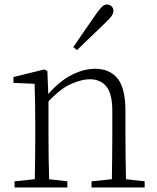

<svg xmlns="http://www.w3.org/2000/svg" viewBox="-20 -823 690 843"><path d="M317.9 -603 301.8 -616.2Q327.6 -654.8 353.8 -692.1Q379.9 -729.5 403.8 -764.2Q418.9 -785.2 429 -794.2Q439 -803.2 450.2 -803.2Q460.4 -803.2 469.2 -795.9Q478 -788.6 478 -774.9Q478 -764.6 470.2 -753.2Q462.4 -741.7 442.9 -723.1Q414.6 -696.8 382.8 -665.5Q351.1 -634.3 317.9 -603ZM533.2 -36.1 615.2 -26.9V0H381.8V-26.9L471.2 -36.1Q471.7 -77.1 472.4 -130.9Q473.1 -184.6 473.1 -226.1V-334Q473.1 -412.1 446.8 -443.6Q420.4 -475.1 374 -475.1Q340.3 -475.1 293.9 -455.3Q247.6 -435.5 192.9 -377.9V-226.1Q192.9 -185.5 193.6 -131.3Q194.3 -77.1 195.8 -36.1L275.9 -26.9V0H43.9V-26.9L132.8 -36.1Q133.3 -63.5 133.8 -97.7Q134.3 -131.8 134.5 -165.8Q134.8 -199.7 134.8 -226.1V-280.8Q134.8 -379.9 131.8 -455.1L39.1 -459V-484.9L174.8 -518.1L188 -511.2L191.9 -410.2Q243.2 -468.3 295.9 -494.6Q348.6 -521 397.9 -521Q460.9 -521 495.8 -478.8Q530.8 -436.5 530.8 -334V-226.1Q530.8 -184.6 531.5 -130.6Q532.2 -76.7 533.2 -36.1Z"/></svg>

Font: Source Han Serif CN ExtraLight
Style: Regular
Weight: 250
Designer: Ryoko NISHIZUKA  (kana & ideographs); Frank Grießhammer (Latin, Greek & Cyrillic); Wenlong ZHANG  (bopomofo); Sandoll Co
Foundry: Adobe Systems Incorporated
Version: Version 1.001;PS 1.001;hotconv 16.6.54;makeotf.lib2.5.65590